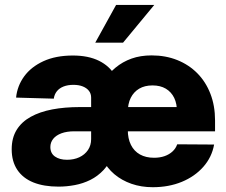

<svg xmlns="http://www.w3.org/2000/svg" viewBox="-20 -762 934 793"><path d="M221.7 8.8Q161.1 8.8 117.9 -8.5Q74.7 -25.9 51.5 -60.5Q28.3 -95.2 28.3 -145.5Q28.3 -192.4 48.8 -225.6Q69.3 -258.8 106.9 -279.5Q144.5 -300.3 195.8 -310.1Q247.1 -319.8 309.1 -319.8H778.3L710.9 -298.3Q711.4 -333 699.5 -357.7Q687.5 -382.3 664.8 -395.8Q642.1 -409.2 609.9 -409.2Q577.6 -409.2 554.9 -395.8Q532.2 -382.3 520 -357.9Q507.8 -333.5 507.8 -299.3V-226.1Q507.8 -189.5 520.8 -163.6Q533.7 -137.7 558.1 -124Q582.5 -110.4 616.2 -110.4Q640.6 -110.4 659.9 -117.2Q679.2 -124 692.6 -136.5Q706.1 -148.9 711.9 -166L864.3 -165Q855 -112.8 819.8 -73Q784.7 -33.2 731 -11Q677.2 11.2 610.8 11.2Q563.5 11.2 522.9 -2.9Q482.4 -17.1 452.1 -42.7Q421.9 -68.4 405.3 -102.1L405.8 -424.8Q428.2 -458.5 457.3 -482.7Q486.3 -506.8 523.2 -520Q560.1 -533.2 606 -533.2Q664.1 -533.2 712.2 -513.9Q760.3 -494.6 795.2 -459.2Q830.1 -423.8 849.1 -374.5Q868.2 -325.2 868.2 -264.6V-219.7H287.1Q255.9 -219.7 233.6 -211.4Q211.4 -203.1 199.7 -188.5Q188 -173.8 188 -154.8Q188 -128.9 207 -115.5Q226.1 -102.1 256.8 -102.1Q285.2 -102.1 307.6 -112.5Q330.1 -123 343.3 -142.3Q356.4 -161.6 356.4 -187.5V-358.9Q356.4 -375 347.4 -386.7Q338.4 -398.4 322 -405Q305.7 -411.6 283.2 -411.6Q260.3 -411.6 242.7 -404.8Q225.1 -397.9 214.8 -385Q204.6 -372.1 202.1 -354.5L46.4 -358.9Q51.3 -407.2 79.8 -446.5Q108.4 -485.8 159.4 -509.3Q210.4 -532.7 281.2 -532.7Q344.7 -532.7 388.7 -511Q432.6 -489.3 455.6 -449.7Q478.5 -410.2 479 -356.4L476.1 -126.5H446.8Q432.6 -86.4 408.2 -60.3Q383.8 -34.2 353.3 -19Q322.8 -3.9 289.1 2.4Q255.4 8.8 221.7 8.8ZM373.5 -585.9 459.5 -741.7H617.2L488.3 -585.9Z"/></svg>

Font: Inter 28pt ExtraBold
Style: Regular
Weight: 800
Designer: Rasmus Andersson
Foundry: rsms
Version: Version 4.001;git-66647c0bb